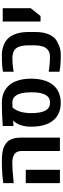

<svg xmlns="http://www.w3.org/2000/svg" viewBox="694 -1376 691 2120"><g transform="rotate(-90 1040.0 -315.5)"><path d="M371.6 -514.6Q347.7 -525.9 306.6 -525.9Q267.1 -525.9 213.9 -522.2Q160.6 -518.6 78.1 -510.3V-625.5Q126 -632.3 182.1 -636.2Q252 -641.1 320.8 -641.1Q377.9 -641.1 417.7 -634.8Q457.5 -628.4 486.3 -614.3Q516.6 -599.1 535.6 -579.3Q554.7 -559.6 565.4 -530.8Q574.2 -505.9 577.6 -480.2Q581.1 -454.6 581.1 -419.4V0H433.1V-419.4Q433.1 -459 418 -481.9Q402.8 -504.9 371.6 -514.6ZM78.6 -377H225.6V0H78.6Z M847.7 -14.6Q768.1 -51.3 730.5 -143.6Q701.7 -215.3 701.7 -315.9Q701.7 -448.2 769 -515.6L770 -516.6L709 -513.2V-631.3Q849.6 -641.1 966.3 -641.1Q1044.9 -641.1 1099.1 -608.9Q1169.9 -570.3 1203.1 -486.8Q1231.9 -416.5 1231.9 -316.9Q1231.9 -233.4 1210.9 -168Q1178.2 -66.9 1098.6 -22.5Q1042.5 9.3 965.3 9.3Q897.5 9.3 847.7 -14.6ZM1051.8 -157.7Q1081.5 -206.5 1081.5 -316.4Q1081.5 -442.4 1040 -492.2Q1013.7 -525.4 967.8 -525.4Q941.9 -525.4 912.6 -522.9Q881.3 -485.4 866.5 -434.3Q851.6 -383.3 851.6 -315.9Q851.6 -207.5 881.3 -157.2Q909.2 -108.9 966.3 -108.9Q1024.9 -108.9 1051.8 -157.7Z M1308.1 -4.9V-124Q1342.8 -117.7 1386.7 -113.8Q1430.7 -109.9 1476.1 -109.9Q1524.9 -109.9 1553.7 -136.2Q1576.7 -156.7 1587.4 -189.5Q1599.6 -228.5 1599.6 -271.5V-355Q1599.6 -395 1592 -427.7Q1584.5 -460.4 1568.4 -481.4Q1551.8 -503.9 1523.2 -514.4Q1494.6 -524.9 1458.5 -524.9Q1397.5 -524.9 1330.6 -514.6Q1327.6 -514.2 1308.1 -510.7V-628.9Q1337.4 -634.3 1374 -637.2Q1419.4 -641.1 1489.7 -641.1Q1544.4 -641.1 1590.8 -625Q1637.2 -608.9 1666.5 -581.5Q1695.8 -554.7 1713.9 -516.6Q1747.1 -448.7 1747.1 -354V-271.5Q1747.1 -225.1 1740.5 -188.2Q1733.9 -151.4 1718.8 -116.7Q1703.1 -82.5 1679.2 -58.6Q1655.3 -34.7 1617.7 -19.5Q1569.3 9.8 1489.7 9.8Q1378.4 9.8 1308.1 -4.9Z M1862.8 -631.3H2010.3V-323.2L1923.3 -213.9H1862.8Z"/></g></svg>

Font: Viking Open Sans
Style: Bold
Weight: 700
Foundry: Ascender Corporation
Version: Version 2.001